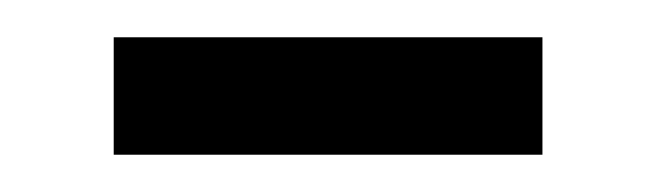

<svg xmlns="http://www.w3.org/2000/svg" viewBox="-20 -302 351 103"><path d="M41 -219V-282H271V-219Z"/></svg>

Font: Source Sans 3
Style: Regular
Weight: 400
Designer: Paul D. Hunt
Foundry: Adobe
Version: Version 3.046;hotconv 1.0.118;makeotfexe 2.5.65603